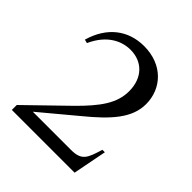

<svg xmlns="http://www.w3.org/2000/svg" viewBox="-193 -854 991 991"><g transform="rotate(45 303.0 -358.0)"><path d="M76 -518 56 -523C92 -649 181 -716 296 -716C432 -716 515 -624 515 -511C515 -410 443 -330 322 -231L129 -70H408C486 -70 497 -103 522 -185H540L504 0H46V-36L258 -242C354 -337 406 -408 406 -496C406 -595 345 -653 260 -653C199 -653 123 -622 76 -518Z"/></g></svg>

Font: Ortica Linear
Style: Regular
Weight: 400
Designer: Benedetta Bovani
Foundry: Collletttivo
Version: Version 2.000;Glyphs 3.1.2 (3151)